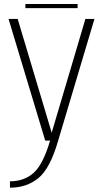

<svg xmlns="http://www.w3.org/2000/svg" viewBox="-20 -684 510 934"><path d="M200 0H263L439.5 -592H395.5L226 -20H237L66 -592H21.5ZM28.5 229Q110 229 167 182.2Q224 135.5 263 0L224 -1Q189.5 116.5 143.2 157.2Q97 198 28.5 198ZM103.5 -644.5H357.5V-664.5H103.5Z"/></svg>

Font: Anybody UltraCondensed Thin ExtraLight
Style: Regular
Weight: 250
Version: Version 1.111